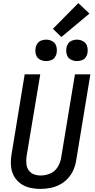

<svg xmlns="http://www.w3.org/2000/svg" viewBox="-20 -1217 616 1245"><path d="M242 8Q273 8 305 2Q337 -4 367 -19.5Q397 -35 420 -60Q443 -85 456 -115Q469 -145 474 -177L566 -735H466L376 -191Q371 -161 353 -132.5Q335 -104 305 -91.5Q275 -79 244 -79Q220 -79 199 -87Q178 -95 165.5 -113.5Q153 -132 151 -155.5Q149 -179 152 -202L241 -735H140L55 -217Q49 -181 51 -145Q53 -109 68.5 -79Q84 -49 111 -28.5Q138 -8 172.5 0Q207 8 242 8ZM479 -821Q494 -821 509.5 -826Q525 -831 535 -844.5Q545 -858 547 -873Q551 -896 545 -917Q539 -938 520 -949Q501 -960 479 -960Q464 -960 448.5 -954.5Q433 -949 423 -935.5Q413 -922 411 -907Q407 -885 413 -863.5Q419 -842 438 -831.5Q457 -821 479 -821ZM279 -821Q294 -821 309.5 -826Q325 -831 335 -844.5Q345 -858 347 -873Q351 -896 345 -917Q339 -938 320 -949Q301 -960 279 -960Q264 -960 248.5 -954.5Q233 -949 223 -935.5Q213 -922 211 -907Q207 -885 213 -863.5Q219 -842 238 -831.5Q257 -821 279 -821ZM378 -977 560 -1129 488 -1197 323 -1030Z"/></svg>

Font: Iosevka Sparkle Medium
Style: Italic
Weight: 500
Italic angle: -9°
Designer: Belleve Invis
Foundry: Belleve Invis
Version: Version 4.5.0; ttfautohint (v1.8.3)